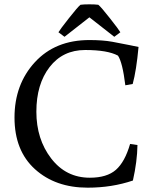

<svg xmlns="http://www.w3.org/2000/svg" viewBox="-20 -851 700 887"><path d="M385 16Q236 16 141.5 -69.5Q47 -155 47 -308Q47 -461 141 -563.5Q235 -666 393 -666Q455 -666 499 -658Q543 -650 579 -642.5Q615 -635 620 -634Q610 -525 593 -463L559 -457Q546 -563 525 -594Q477 -620 373.5 -620Q270 -620 209 -541Q148 -462 148 -335Q148 -208 216.5 -119Q285 -30 395 -30Q474 -30 515.5 -66.5Q557 -103 581 -186L615 -181Q614 -106 594 -17Q497 16 385 16ZM434 -829Q446 -820 488 -766.5Q530 -713 536 -702L508 -681L393 -771L278 -681L250 -702Q256 -713 298 -766.5Q340 -820 352 -829Q368 -831 393 -831Q418 -831 434 -829Z"/></svg>

Font: Buenard
Style: Regular
Weight: 400
Designer: Gustavo Ibarra
Foundry: FontFuror
Version: Version 1.001 2011